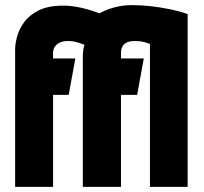

<svg xmlns="http://www.w3.org/2000/svg" viewBox="-20 -729 796 749"><path d="M565 -558V0H712V-674Q678 -686 640.5 -693.5Q603 -701 566.5 -705Q530 -709 497 -709Q468 -709 445 -704.5Q422 -700 403 -693Q384 -686 368 -677Q334 -690 297.5 -698.5Q261 -707 227 -707Q167 -707 130 -688Q93 -669 73.5 -641.5Q54 -614 46.5 -585.5Q39 -557 39 -538V0H187V-359H248L274 -501H187V-521Q187 -538 195 -548.5Q203 -559 216 -564Q229 -569 245 -569Q260 -569 269.5 -567Q279 -565 288 -562Q297 -559 310 -554Q307 -547 305 -535.5Q303 -524 303 -495V0H452V-359H515L541 -501H452V-524Q452 -535 455.5 -543.5Q459 -552 466 -558Q473 -564 483 -566.5Q493 -569 506 -569Q517 -569 525.5 -568Q534 -567 543.5 -564.5Q553 -562 565 -558Z"/></svg>

Font: Advent Pro ExtraBold
Style: Regular
Weight: 800
Designer: VivaRado, Andreas Kalpakidis
Foundry: VivaRado, Andreas Kalpakidis
Version: Version 3.000